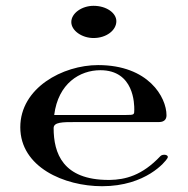

<svg xmlns="http://www.w3.org/2000/svg" viewBox="-20 -638 653 667"><path d="M168.3 -238.6C182.2 -348.5 257.4 -394.1 328.7 -394.1C446.5 -394.1 446.5 -275.2 446.5 -257.4C446.5 -239.6 446.5 -238.6 418.8 -238.6ZM334.7 8.9C487.1 8.9 555.4 -77.2 561.4 -88.1C569.3 -101 545.5 -104 537.6 -96C473.3 -27.7 414.9 -13.9 361.4 -12.9H357.4C198 -12.9 166.3 -105.9 166.3 -193.1C166.3 -213.9 198 -213.9 239.6 -213.9H531.7C555.4 -213.9 558.4 -228.7 558.4 -237.6C558.4 -300 496 -411.9 320.8 -411.9C198 -411.9 50.5 -332.7 50.5 -196C50.5 -57.4 203 8.9 334.7 8.9ZM305 -505.9C349.5 -505.9 384.2 -532.7 384.2 -564.4C384.2 -593.1 349.5 -617.8 305 -617.8C264.4 -617.8 227.7 -592.1 227.7 -561.4C227.7 -531.7 264.4 -505.9 305 -505.9Z"/></svg>

Font: Biblismive
Style: Regular
Weight: 400
Designer: Susan Drake
Foundry: Susan Drake
Version: Version 1.0; ttfautohint (v1.8.4.7-5d5b)